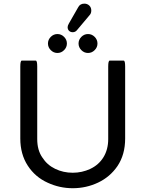

<svg xmlns="http://www.w3.org/2000/svg" viewBox="-20 -999 780 1030"><path d="M342.8 -853.5Q342.8 -861.3 349.6 -873L399.4 -960Q409.2 -979.5 432.6 -979.5Q448.2 -979.5 459 -969.2Q469.7 -959 469.7 -942.4Q469.7 -926.8 460 -917L392.6 -836.9Q383.8 -826.2 370.1 -826.2Q358.4 -826.2 350.6 -833.5Q342.8 -840.8 342.8 -853.5ZM237.3 -765.6Q237.3 -786.1 252.4 -801.3Q267.6 -816.4 288.1 -816.4Q308.6 -816.4 323.7 -801.3Q338.9 -786.1 338.9 -765.6Q338.9 -745.1 323.7 -730Q308.6 -714.8 288.1 -714.8Q267.6 -714.8 252.4 -730Q237.3 -745.1 237.3 -765.6ZM401.4 -765.6Q401.4 -786.1 416.5 -801.3Q431.6 -816.4 452.1 -816.4Q472.7 -816.4 487.8 -801.3Q502.9 -786.1 502.9 -765.6Q502.9 -745.1 487.8 -730Q472.7 -714.8 452.1 -714.8Q431.6 -714.8 416.5 -730Q401.4 -745.1 401.4 -765.6ZM236.3 -18.6Q168.9 -48.8 128.9 -110.4Q88.9 -171.9 88.9 -255.9V-641.6Q88.9 -673.8 96.7 -673.8H171.9Q179.7 -673.8 179.7 -641.6V-252.9Q179.7 -193.4 207 -154.3Q232.4 -114.3 275.9 -93.3Q319.3 -72.3 370.1 -72.3Q419.9 -72.3 463.9 -92.8Q509.8 -114.3 535.2 -155.8Q560.5 -197.3 560.5 -252.9V-641.6Q560.5 -673.8 568.4 -673.8Q568.4 -673.8 643.6 -673.8Q651.4 -673.8 651.4 -641.6V-255.9Q651.4 -169.9 610.4 -108.4Q570.3 -49.8 506.3 -19.5Q442.4 10.7 370.1 10.7Q299.8 10.7 236.3 -18.6Z"/></svg>

Font: YuPearl-Regular
Style: Regular
Weight: 400
Designer: Max Yao
Foundry: Max-Everyday
Version: Version 1.011; ttfautohint (v1.8.3)